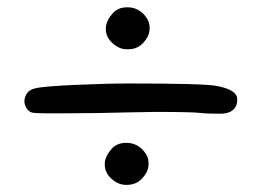

<svg xmlns="http://www.w3.org/2000/svg" viewBox="-20 -524 718 527"><path d="M186.5 -291Q272.5 -294.9 337.9 -294.9Q540 -294.9 575.2 -288.1Q630.9 -277.3 630.9 -252.9Q631.8 -241.2 627.9 -233.4Q618.2 -211.9 584 -211.9Q548.8 -211.9 532.2 -213.9Q507.8 -216.8 405.3 -216.8Q396.5 -216.8 377 -216.3Q357.4 -215.8 345.7 -215.8Q243.2 -212.9 141.6 -212.9H108.4Q75.2 -212.9 66.9 -215.3Q58.6 -217.8 52.7 -227.5Q47.9 -234.4 46.9 -245.1Q46.9 -257.8 54.7 -268.6Q60.5 -277.3 75.2 -281.2Q97.7 -287.1 186.5 -291ZM267.6 -77.1Q269.5 -96.7 287.1 -116.2Q301.8 -131.8 325.2 -131.8Q326.2 -131.8 328.1 -131.8Q350.6 -131.8 368.2 -116.2Q387.7 -97.7 387.7 -77.1V-71.3Q386.7 -50.8 368.2 -32.2Q352.5 -16.6 328.1 -16.6Q327.1 -16.6 325.2 -16.6Q305.7 -16.6 287.1 -32.2Q267.6 -49.8 267.6 -71.3ZM270.5 -449.2Q272.5 -468.8 290 -488.3Q304.7 -503.9 328.1 -503.9Q329.1 -503.9 331.1 -503.9Q353.5 -503.9 371.1 -488.3Q390.6 -469.7 390.6 -449.2V-443.4Q389.6 -422.9 371.1 -404.3Q355.5 -388.7 331.1 -388.7Q330.1 -388.7 328.1 -388.7Q308.6 -388.7 290 -404.3Q270.5 -421.9 270.5 -443.4Z"/></svg>

Font: sage sans
Style: Regular
Weight: 400
Version: Version 001.032